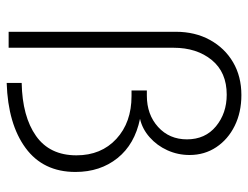

<svg xmlns="http://www.w3.org/2000/svg" viewBox="-106 -648 760 589"><g transform="rotate(90 274.5 -354.0)"><path d="M235 -40Q338 -42 397.5 -84Q457 -126 457 -208Q457 -284 406.5 -330.5Q356 -377 275 -377H258V-424H274Q332 -424 370 -458.5Q408 -493 408 -547Q408 -603 368 -636Q328 -669 271 -669Q202 -669 164.5 -623Q127 -577 127 -506V0H78V-513Q78 -572 103 -617.5Q128 -663 171.5 -688.5Q215 -714 272 -714Q325 -714 366.5 -693.5Q408 -673 432 -637Q456 -601 456 -555Q456 -519 441.5 -487Q427 -455 401.5 -432.5Q376 -410 345 -403Q423 -387 465.5 -334Q508 -281 508 -205Q508 -106 434.5 -52Q361 2 235 6Z"/></g></svg>

Font: Raleway Light
Style: Regular
Weight: 300
Designer: Matt McInerney, Pablo Impallari, Rodrigo Fuenzalida
Foundry: Matt McInerney, Pablo Impallari, Rodrigo Fuenzalida
Version: Version 4.026